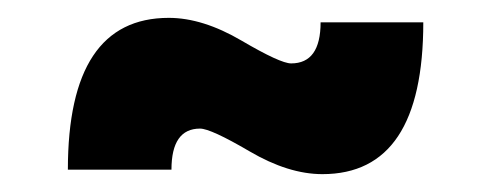

<svg xmlns="http://www.w3.org/2000/svg" viewBox="-20 -432 550 215"><path d="M56 -242Q56 -412 169 -412Q207 -412 250.5 -386.5Q294 -361 306 -361Q339 -361 339 -407H454Q454 -237 341 -237Q303 -237 259.5 -262.5Q216 -288 204 -288Q172 -288 172 -242Z"/></svg>

Font: Trueno
Style: Bd
Weight: 700
Designer: Julieta Ulanovsky
Foundry: Julieta Ulanovsky
Version: Version 3.001b